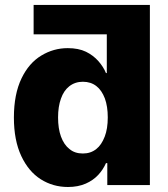

<svg xmlns="http://www.w3.org/2000/svg" viewBox="-20 -747 680 775"><path d="M115.7 -608.4V-727.1H490.7V-608.4ZM585 -727.1V0H413.1V-88.4H407.7Q396 -62 376.5 -41Q356 -19 326.2 -5.9Q294.9 7.8 254.4 7.8Q193.8 7.8 144.5 -23.4Q95.2 -54.7 65.9 -117.2Q36.1 -180.7 36.1 -272.5Q36.1 -366.7 66.9 -430.7Q96.7 -492.7 147 -522.9Q196.3 -552.7 253.4 -552.7Q296.9 -552.7 327.1 -538.1Q356.9 -523.4 377.4 -500Q397.5 -477.1 407.7 -452.1H411.1V-727.1ZM415 -272.9Q415 -317.4 403.3 -349.6Q390.6 -382.8 369.1 -399.4Q346.7 -417 314.5 -417Q283.2 -417 259.8 -398.9Q237.3 -381.3 226.1 -349.1Q214.4 -316.9 214.4 -272.9Q214.4 -228 226.1 -195.8Q238.3 -162.6 260.3 -145.5Q281.7 -127.4 314.5 -127.4Q346.2 -127.4 368.7 -145.5Q389.6 -161.6 402.8 -195.8Q415 -227.5 415 -272.9Z"/></svg>

Font: My Font
Style: Regular
Weight: 500
Designer: Rasmus Andersson
Foundry: rsms
Version: Version 0.001